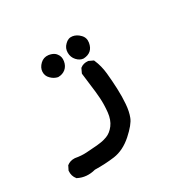

<svg xmlns="http://www.w3.org/2000/svg" viewBox="-114 -279 728 721"><g transform="rotate(-30 250.0 81.5)"><path d="M105 317.4Q64.5 328.1 30.8 311L29.3 310.5L28.8 309.6Q15.6 293.9 17.6 272V271L18.1 270L25.9 254.4L26.4 252.9L27.3 252.4Q41 241.2 61 242.2H61.5Q88.4 247.1 109.9 245.6Q132.3 244.1 157.2 242.2Q161.1 241.7 165 241.2Q168.9 240.7 172.9 240.2Q176.8 239.7 180.4 239Q184.1 238.3 187.7 237.3Q191.4 236.3 194.8 235.1Q198.2 233.9 201.7 232.9Q221.2 225.6 236.1 205.8Q251 186 254.4 155.3Q257.8 123 255.9 94.2Q253.9 64.9 250 37.6Q246.1 9.3 243.2 -18.1V-19.5L243.7 -21L251.5 -37.6L252 -39.1L252.9 -39.6Q259.8 -45.4 268.3 -47.6Q276.9 -49.8 286.6 -48.8H287.6L288.6 -48.3L305.2 -40.5L307.1 -39.6L308.1 -37.6Q321.3 -7.3 324.7 26.9Q328.1 60.1 329.6 95.7Q331.1 130.9 328.6 161.6Q326.2 192.9 317.4 215.3Q308.6 238.8 270.5 272.9Q231.9 307.1 189.9 313Q149.4 318.4 105 317.4ZM159.2 -52.7Q142.6 -56.2 130.4 -68.8Q117.2 -81.5 118.2 -99.6Q119.1 -116.7 133.8 -130.9Q148.4 -145 168.9 -142.6Q175.8 -141.6 181.4 -139.6Q187 -137.7 191.9 -134.5Q196.8 -131.3 200.2 -126.5Q211.4 -112.8 208 -93.3Q206.5 -84 202.4 -76.4Q198.2 -68.8 191.9 -63.5Q178.7 -52.7 160.2 -52.7H159.7ZM276.9 -65.4Q261.7 -66.4 249 -80.3Q236.3 -94.2 236.3 -113.8Q236.3 -123.5 239.7 -131.8Q243.2 -140.1 250.5 -147Q264.6 -161.6 282.7 -158.7Q299.8 -155.8 313 -142.1Q327.6 -127.9 324.2 -106.9Q320.8 -86.9 309.1 -76.7Q297.4 -66.4 277.8 -65.4H277.3Z"/></g></svg>

Font: NaikaiFont
Style: SemiBold
Weight: 600
Version: Version 1.89